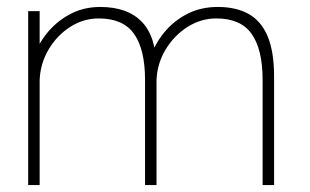

<svg xmlns="http://www.w3.org/2000/svg" viewBox="-20 -532 890 552"><path d="M735 0V-302Q735 -390 703.5 -434.5Q672 -479 602 -479Q558 -479 519.5 -454.8Q481 -430.5 456.5 -390.2Q432 -350 430 -302H401Q401.5 -340 416 -377.2Q430.5 -414.5 457.5 -445Q484.5 -475.5 522 -493.8Q559.5 -512 606 -512Q659 -512 695 -491.8Q731 -471.5 749.5 -427.5Q768 -383.5 768 -312V0ZM61 0V-500H94V-389V0ZM397 0V-302Q397 -390 365.5 -434.5Q334 -479 264 -479Q220 -479 182 -454.8Q144 -430.5 120 -390.2Q96 -350 94 -302H65Q65.5 -340 80.2 -377.2Q95 -414.5 122.2 -445Q149.5 -475.5 186.5 -493.8Q223.5 -512 268 -512Q347.5 -512 388.8 -468.2Q430 -424.5 430 -332V0Z"/></svg>

Font: Trispace Thin Thin
Style: Regular
Weight: 250
Version: Version 1.210